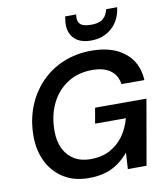

<svg xmlns="http://www.w3.org/2000/svg" viewBox="-99 -1017 973 1112"><g transform="rotate(-10 387.0 -461.0)"><path d="M333 12Q247 12 186 -26.5Q125 -65 92 -131Q59 -197 59 -281Q59 -375 90 -454Q121 -533 177 -591Q233 -649 308.5 -680.5Q384 -712 475 -712Q597 -712 670 -653.5Q743 -595 748 -491H613Q606 -543 567.5 -572Q529 -601 459 -601Q377 -601 315 -561.5Q253 -522 218.5 -452Q184 -382 184 -290Q184 -230 205.5 -186Q227 -142 267 -118Q307 -94 362 -94Q428 -94 476 -119.5Q524 -145 556 -189Q588 -233 604 -292H423L439 -383H741L674 0H564L570 -96Q542 -62 507.5 -37.5Q473 -13 430.5 -0.5Q388 12 333 12ZM484 -770Q436 -770 405.5 -788.5Q375 -807 362.5 -840.5Q350 -874 358 -918L360 -934H425Q418 -899 434.5 -879.5Q451 -860 500 -860Q548 -860 571 -879.5Q594 -899 601 -934H666L663 -917Q655 -873 630.5 -840Q606 -807 569 -788.5Q532 -770 484 -770Z"/></g></svg>

Font: DM Sans 24pt SemiBold
Style: Italic
Weight: 600
Italic angle: -10°
Designer: Colophon Foundry, Jonny Pinhorn
Foundry: Colophon Foundry
Version: Version 4.004;gftools[0.9.30]